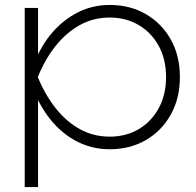

<svg xmlns="http://www.w3.org/2000/svg" viewBox="-20 -592 793 777"><path d="M80 -560H134V-372Q150 -404 170 -433Q217 -498 282 -535Q347 -572 424 -572Q506 -572 570 -535Q634 -498 671 -432.5Q708 -367 708 -280Q708 -194 671 -128Q634 -62 570 -25Q506 12 424 12Q347 12 282 -24.5Q217 -61 170 -127Q150 -155 134 -187V165H80ZM652 -280Q652 -352 622.5 -406Q593 -460 541.5 -490.5Q490 -521 424 -521Q358 -521 303 -490.5Q248 -460 205 -406Q162 -352 133 -280Q162 -209 205 -154.5Q248 -100 303 -69.5Q358 -39 424 -39Q490 -39 541.5 -69.5Q593 -100 622.5 -154.5Q652 -209 652 -280Z"/></svg>

Font: Bounded
Style: Regular
Weight: 200
Designer: Vlad Churkin
Version: Version 1.0